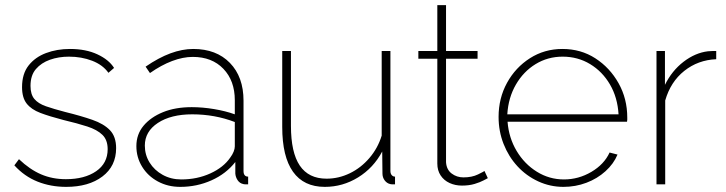

<svg xmlns="http://www.w3.org/2000/svg" viewBox="-20 -719 2831 749"><path d="M238 10Q178 10 126.5 -10.5Q75 -31 36 -74L54 -98Q96 -58 140 -39Q184 -20 237 -20Q310 -20 355 -51Q400 -82 400 -137Q400 -173 379.5 -193Q359 -213 320.5 -225.5Q282 -238 227 -251Q173 -265 137.5 -278.5Q102 -292 84 -315Q66 -338 66 -379Q66 -431 91.5 -463.5Q117 -496 159.5 -512Q202 -528 253 -528Q315 -528 360 -507Q405 -486 425 -454L403 -435Q381 -466 339.5 -482Q298 -498 249 -498Q209 -498 175 -486Q141 -474 120 -449.5Q99 -425 99 -384Q99 -351 114 -333Q129 -315 159 -304.5Q189 -294 235 -282Q296 -267 340.5 -251.5Q385 -236 409 -211Q433 -186 433 -141Q433 -71 379.5 -30.5Q326 10 238 10Z M512 -149Q512 -195 540 -228.5Q568 -262 616 -281.5Q664 -301 728 -301Q770 -301 815 -293.5Q860 -286 896 -273V-328Q896 -404 851.5 -450.5Q807 -497 732 -497Q694 -497 651.5 -481Q609 -465 565 -434L548 -459Q599 -494 645 -511Q691 -528 734 -528Q824 -528 877 -473.5Q930 -419 930 -326V-52Q930 -41 934.5 -35.5Q939 -30 948 -30V0Q941 0 936.5 0Q932 0 929 -1Q915 -4 907 -16Q899 -28 898 -42V-87Q862 -41 805 -15.5Q748 10 683 10Q635 10 596 -11Q557 -32 534.5 -68.5Q512 -105 512 -149ZM878 -104Q887 -116 891.5 -127.5Q896 -139 896 -148V-243Q857 -258 815.5 -265.5Q774 -273 730 -273Q647 -273 596 -239.5Q545 -206 545 -151Q545 -115 563.5 -85Q582 -55 614.5 -37Q647 -19 687 -19Q749 -19 800.5 -42.5Q852 -66 878 -104Z M1081 -224V-520H1115V-228Q1115 -124 1149.5 -73Q1184 -22 1254 -22Q1301 -22 1344.5 -43Q1388 -64 1421 -102.5Q1454 -141 1469 -190V-520H1503V-52Q1503 -42 1508 -36Q1513 -30 1521 -30V0Q1514 0 1509.5 0Q1505 0 1502 -1Q1489 -4 1480.5 -15.5Q1472 -27 1472 -42L1471 -128Q1437 -64 1377 -27Q1317 10 1247 10Q1165 10 1123 -49Q1081 -108 1081 -224Z M1883 -24Q1881 -23 1867 -15.5Q1853 -8 1831.5 -1.5Q1810 5 1782 5Q1756 5 1734 -5Q1712 -15 1699 -34.5Q1686 -54 1686 -81V-490H1612V-520H1686V-699H1720V-520H1843V-490H1720V-86Q1722 -57 1742 -42Q1762 -27 1788 -27Q1821 -27 1844.5 -38.5Q1868 -50 1870 -52Z M2178 10Q2126 10 2079.5 -11.5Q2033 -33 1998.5 -70.5Q1964 -108 1944.5 -157.5Q1925 -207 1925 -263Q1925 -336 1958 -396Q1991 -456 2047.5 -492Q2104 -528 2174 -528Q2246 -528 2302.5 -491.5Q2359 -455 2393 -394.5Q2427 -334 2427 -260Q2427 -256 2427 -252Q2427 -248 2426 -244H1960Q1965 -181 1995.5 -130Q2026 -79 2074.5 -49Q2123 -19 2180 -19Q2237 -19 2287 -48.5Q2337 -78 2358 -124L2389 -116Q2374 -80 2342 -51Q2310 -22 2267.5 -6Q2225 10 2178 10ZM1959 -273H2393Q2389 -339 2359.5 -389.5Q2330 -440 2282 -469Q2234 -498 2175 -498Q2117 -498 2069.5 -469Q2022 -440 1992.5 -389Q1963 -338 1959 -273Z M2774 -488Q2703 -485 2649.5 -442.5Q2596 -400 2575 -327V0H2541V-520H2574V-388Q2601 -443 2646.5 -478Q2692 -513 2742 -519Q2752 -520 2760.5 -520Q2769 -520 2774 -520Z"/></svg>

Font: Raleway Thin ExtraLight
Style: Regular
Weight: 250
Version: Version 4.026